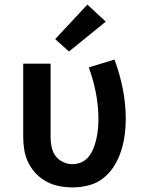

<svg xmlns="http://www.w3.org/2000/svg" viewBox="-20 -807 640 835"><path d="M296 8Q267 8 238 2.5Q209 -3 183.5 -16.5Q158 -30 137.5 -51Q117 -72 104 -98Q91 -124 86 -152.5Q81 -181 81 -210V-530H200V-210Q200 -189 204.5 -167.5Q209 -146 221.5 -129Q234 -112 254 -102.5Q274 -93 295 -93Q316 -93 335.5 -102Q355 -111 367.5 -128Q380 -145 387.5 -164.5Q395 -184 399.5 -204.5Q404 -225 406 -246Q408 -267 408 -288Q408 -346 397 -403Q386 -460 366 -514L478 -548Q501 -486 514 -420.5Q527 -355 527 -288Q527 -253 522 -217.5Q517 -182 506 -148.5Q495 -115 476 -84.5Q457 -54 429 -32Q401 -10 366 -1Q331 8 296 8ZM280 -583 220 -637 360 -787 440 -713Z"/></svg>

Font: Iosevka Curly Extended
Style: Bold
Weight: 700
Width: 7
Monospace: yes
Designer: Belleve Invis
Foundry: Belleve Invis
Version: Version 11.1.0; ttfautohint (v1.8.3)